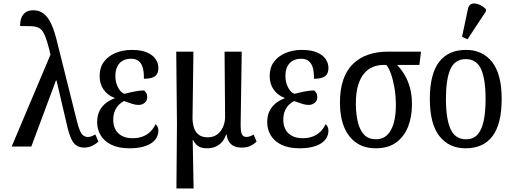

<svg xmlns="http://www.w3.org/2000/svg" viewBox="-20 -828 2901 1085"><path d="M456 6Q432 6 414.5 -4.5Q397 -15 385.5 -37.5Q374 -60 364 -97L271 -495Q258 -554 247 -589.5Q236 -625 225 -644.5Q214 -664 197.5 -671.5Q181 -679 156 -680Q131 -681 94 -681Q93 -703 99.5 -723.5Q106 -744 123 -757Q140 -770 169 -770Q201 -770 225.5 -752Q250 -734 269 -694Q288 -654 304 -586L414 -146Q423 -109 432 -89Q441 -69 452 -61.5Q463 -54 476 -54Q488 -54 498 -58Q508 -62 519 -68L536 -28Q523 -15 502 -4.5Q481 6 456 6ZM46 0 269 -528 303 -373H296L157 0Z M712 10Q651 10 610.5 -9.5Q570 -29 549.5 -62.5Q529 -96 529 -137Q529 -175 542.5 -201.5Q556 -228 578.5 -245.5Q601 -263 627 -272V-275Q589 -289 566 -321Q543 -353 543 -398Q543 -446 567 -478.5Q591 -511 632.5 -528.5Q674 -546 725 -546Q779 -546 812 -531Q845 -516 860 -493Q875 -470 875 -445Q875 -425 868 -411.5Q861 -398 843.5 -390.5Q826 -383 793 -383Q794 -415 788 -440.5Q782 -466 766 -481Q750 -496 720 -496Q693 -496 673 -484.5Q653 -473 642.5 -451.5Q632 -430 632 -399Q632 -373 639.5 -351.5Q647 -330 659 -315.5Q671 -301 684 -298Q715 -306 743.5 -311.5Q772 -317 794 -317Q801 -312 806.5 -302.5Q812 -293 812 -278Q812 -259 797.5 -247Q783 -235 762 -235Q747 -235 727.5 -241Q708 -247 681 -257Q668 -251 653.5 -237.5Q639 -224 629.5 -202.5Q620 -181 620 -150Q620 -122 631 -99Q642 -76 666.5 -61.5Q691 -47 730 -47Q759 -47 783.5 -55.5Q808 -64 827 -81.5Q846 -99 859 -126Q865 -122 870 -112.5Q875 -103 875 -89Q875 -69 865 -50.5Q855 -32 834.5 -18.5Q814 -5 783.5 2.5Q753 10 712 10Z M977 237 980 -126 976 -536H1073L1068 -160Q1068 -133 1075.5 -108Q1083 -83 1102 -67.5Q1121 -52 1154 -52Q1185 -52 1207 -68Q1229 -84 1241 -112Q1253 -140 1252 -176L1249 -536H1346L1340 -132Q1339 -89 1346 -71.5Q1353 -54 1373 -54Q1381 -54 1392 -57.5Q1403 -61 1413 -68L1430 -28Q1412 -11 1392.5 -2.5Q1373 6 1346 6Q1320 6 1302 -2.5Q1284 -11 1274 -27.5Q1264 -44 1260 -69H1258Q1250 -43 1234.5 -25.5Q1219 -8 1197.5 1Q1176 10 1150 10Q1130 10 1115 5Q1100 0 1089.5 -11Q1079 -22 1071 -37H1069L1074 237Z M1673 10Q1612 10 1571.5 -9.5Q1531 -29 1510.5 -62.5Q1490 -96 1490 -137Q1490 -175 1503.5 -201.5Q1517 -228 1539.5 -245.5Q1562 -263 1588 -272V-275Q1550 -289 1527 -321Q1504 -353 1504 -398Q1504 -446 1528 -478.5Q1552 -511 1593.5 -528.5Q1635 -546 1686 -546Q1740 -546 1773 -531Q1806 -516 1821 -493Q1836 -470 1836 -445Q1836 -425 1829 -411.5Q1822 -398 1804.5 -390.5Q1787 -383 1754 -383Q1755 -415 1749 -440.5Q1743 -466 1727 -481Q1711 -496 1681 -496Q1654 -496 1634 -484.5Q1614 -473 1603.5 -451.5Q1593 -430 1593 -399Q1593 -373 1600.5 -351.5Q1608 -330 1620 -315.5Q1632 -301 1645 -298Q1676 -306 1704.5 -311.5Q1733 -317 1755 -317Q1762 -312 1767.5 -302.5Q1773 -293 1773 -278Q1773 -259 1758.5 -247Q1744 -235 1723 -235Q1708 -235 1688.5 -241Q1669 -247 1642 -257Q1629 -251 1614.5 -237.5Q1600 -224 1590.5 -202.5Q1581 -181 1581 -150Q1581 -122 1592 -99Q1603 -76 1627.5 -61.5Q1652 -47 1691 -47Q1720 -47 1744.5 -55.5Q1769 -64 1788 -81.5Q1807 -99 1820 -126Q1826 -122 1831 -112.5Q1836 -103 1836 -89Q1836 -69 1826 -50.5Q1816 -32 1795.5 -18.5Q1775 -5 1744.5 2.5Q1714 10 1673 10Z M2103 10Q2038 10 1993 -21.5Q1948 -53 1924.5 -110.5Q1901 -168 1901 -247Q1901 -324 1920.5 -379Q1940 -434 1976.5 -468.5Q2013 -503 2062.5 -519.5Q2112 -536 2170 -536H2359L2350 -461H2224Q2248 -436 2267 -404Q2286 -372 2297 -331Q2308 -290 2308 -238Q2308 -168 2286 -112Q2264 -56 2219 -23Q2174 10 2103 10ZM2105 -41Q2160 -41 2188.5 -92Q2217 -143 2217 -234Q2217 -287 2209 -332.5Q2201 -378 2189 -411.5Q2177 -445 2163 -461H2145Q2117 -461 2089.5 -450.5Q2062 -440 2040 -415.5Q2018 -391 2004.5 -349Q1991 -307 1991 -244Q1991 -183 2002.5 -137Q2014 -91 2038.5 -66Q2063 -41 2105 -41Z M2611 10Q2517 10 2463 -59Q2409 -128 2409 -269Q2409 -409 2461 -477.5Q2513 -546 2614 -546Q2707 -546 2761 -477.5Q2815 -409 2815 -269Q2815 -128 2763.5 -59Q2712 10 2611 10ZM2613 -41Q2654 -41 2678 -67Q2702 -93 2713 -143.5Q2724 -194 2724 -269Q2724 -381 2698.5 -437.5Q2673 -494 2612 -494Q2551 -494 2525.5 -437.5Q2500 -381 2500 -269Q2500 -157 2526 -99Q2552 -41 2613 -41ZM2622 -606 2591 -620 2624 -776Q2628 -796 2639.5 -803Q2651 -810 2666.5 -808Q2682 -806 2698 -797.5Q2714 -789 2726 -776V-764Z"/></svg>

Font: Noto Serif Condensed
Style: Regular
Weight: 400
Width: 3
Designer: Monotype Design Team
Foundry: Monotype Imaging Inc.
Version: Version 2.015